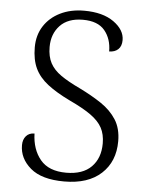

<svg xmlns="http://www.w3.org/2000/svg" viewBox="-53 -767 624 820"><g transform="rotate(5 259.5 -357.0)"><path d="M253 10Q156 10 108 -31Q60 -72 60 -129Q60 -153 73 -168Q86 -183 109 -183Q111 -115 147 -71.5Q183 -28 258 -28Q329 -28 366 -65.5Q403 -103 403 -166Q403 -205 388 -233Q373 -261 338.5 -285.5Q304 -310 246 -337Q188 -365 150.5 -394Q113 -423 95.5 -460Q78 -497 78 -550Q78 -602 103 -641Q128 -680 172.5 -702Q217 -724 275 -724Q355 -724 402 -690.5Q449 -657 449 -613Q449 -587 434.5 -573.5Q420 -560 396 -560Q396 -614 366.5 -649.5Q337 -685 273 -685Q209 -685 175 -649Q141 -613 141 -557Q141 -516 156 -488Q171 -460 202.5 -438Q234 -416 285 -392Q338 -366 379 -338.5Q420 -311 444 -273.5Q468 -236 468 -181Q468 -94 411.5 -42Q355 10 253 10Z"/></g></svg>

Font: Noto Serif Myanmar Light
Style: Regular
Weight: 300
Designer: Ben Mitchell and the Monotype Design Team
Foundry: Monotype Imaging Inc.
Version: Version 2.106; ttfautohint (v1.8.4.7-5d5b)